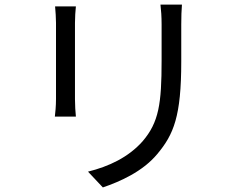

<svg xmlns="http://www.w3.org/2000/svg" viewBox="-20 -779 1040 840"><path d="M776 -759H682C685 -734 687 -706 687 -672V-514C687 -325 675 -244 604 -161C542 -91 457 -51 365 -28L430 41C503 16 603 -27 668 -105C740 -191 773 -270 773 -510V-672C773 -706 774 -734 776 -759ZM312 -751H221C223 -732 225 -697 225 -679V-346C225 -316 222 -284 220 -269H312C310 -287 308 -320 308 -345V-679C308 -703 310 -732 312 -751Z"/></svg>

Font: Source Han Sans TC
Style: Regular
Weight: 400
Designer: Ryoko NISHIZUKA 西塚涼子 (kana, bopomofo & ideographs); Paul D. Hunt (Latin, Greek & Cyrillic); Sandoll Communications 산돌커뮤니
Foundry: Adobe
Version: Version 2.002;hotconv 1.0.116;makeotfexe 2.5.65601